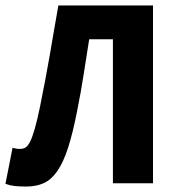

<svg xmlns="http://www.w3.org/2000/svg" viewBox="-25 -672 645 704"><path d="M71 12Q45 12 28 10Q11 8 -5 2L21 -130Q28 -128 34.5 -127Q41 -126 49 -126Q59 -126 67.5 -130.5Q76 -135 84.5 -151Q93 -167 102 -198Q111 -229 122 -282Q132 -331 140.5 -376.5Q149 -422 157 -467Q165 -512 172.5 -557.5Q180 -603 189 -652H536V0H389V-528H302Q291 -459 281.5 -397.5Q272 -336 258 -266Q242 -184 224.5 -130Q207 -76 185 -44.5Q163 -13 135.5 -0.5Q108 12 71 12Z"/></svg>

Font: Source Code Pro
Style: Bold
Weight: 700
Monospace: yes
Designer: Paul D. Hunt, Teo Tuominen
Foundry: Adobe Systems Incorporated
Version: Version 2.030;PS 1.000;hotconv 16.6.51;makeotf.lib2.5.65220